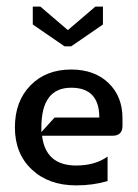

<svg xmlns="http://www.w3.org/2000/svg" viewBox="-20 -555 417 580"><path d="M175 -415 79 -481V-535H102L185 -464L268 -535H291V-481L195 -415ZM105 -156 145 -200H280Q280 -290 195 -290Q105 -290 105 -170Q105 -163 105 -156ZM107 -145Q118 -55 210 -55Q267 -55 305 -82V-8Q261 5 210 5Q127 5 76 -43Q25 -91 25 -170Q25 -249 72 -297Q119 -345 195 -345Q265 -345 307.5 -304.5Q350 -264 350 -198V-175Q350 -145 320 -145Z"/></svg>

Font: Glametrix
Style: Bold
Weight: 700
Designer: gluk
Foundry: gluk
Version: Version 0.40